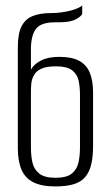

<svg xmlns="http://www.w3.org/2000/svg" viewBox="-20 -662 398 689"><path d="M178 7Q129 7 99.5 -8Q70 -23 57 -53.5Q44 -84 44 -130V-492Q44 -542 57.5 -568Q71 -594 97.5 -604.5Q124 -615 161 -615Q181 -615 199.5 -617.5Q218 -620 233.5 -624Q249 -628 259.5 -633Q270 -638 275 -642V-614Q275 -606 254.5 -594Q234 -582 194 -582H177Q151 -582 132 -575Q113 -568 103 -549Q93 -530 91 -495V-412Q101 -431 126.5 -444.5Q152 -458 193 -458Q238 -458 264.5 -443.5Q291 -429 302.5 -400.5Q314 -372 314 -329V-139Q314 -100 307.5 -72.5Q301 -45 286 -27Q271 -9 244.5 -1Q218 7 178 7ZM179 -24Q219 -24 237.5 -39Q256 -54 261.5 -78.5Q267 -103 267 -132V-322Q267 -350 262 -373Q257 -396 238.5 -410Q220 -424 181 -424Q147 -424 128.5 -415.5Q110 -407 102 -392.5Q94 -378 92.5 -363.5Q91 -349 91 -336V-132Q91 -103 96.5 -78.5Q102 -54 121 -39Q140 -24 179 -24Z"/></svg>

Font: Alumni Sans Light
Style: Regular
Weight: 300
Version: Version 1.018